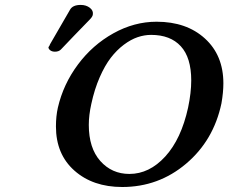

<svg xmlns="http://www.w3.org/2000/svg" viewBox="-20 -746 923 776"><path d="M306.2 -726.1Q328.1 -726.1 343.3 -714.4Q358.4 -702.6 355 -686Q353.5 -677.7 341.8 -666Q319.8 -644 279.8 -602.1Q239.7 -560.1 226.1 -545.9Q217.3 -537.1 202.1 -537.1Q190.4 -537.1 183.1 -542.7Q175.8 -548.3 175.8 -555.2Q178.2 -558.1 180.2 -562Q180.7 -563 181.2 -564.5Q181.6 -565.9 182.1 -566.9L263.2 -707Q273.9 -726.1 306.2 -726.1ZM590.8 -605Q563.5 -605 536.1 -595.7Q508.8 -586.4 480.5 -565.2Q452.1 -543.9 428 -512.7Q403.8 -481.4 382.8 -433.3Q361.8 -385.3 349.1 -326.2Q338.9 -280.3 338.9 -241.2Q338.9 -147.5 385.5 -95.2Q432.1 -43 502.9 -43Q583.5 -43 647.9 -113.5Q712.4 -184.1 740.2 -311Q752.9 -371.6 752.9 -420.9Q752.9 -513.2 710.7 -559.1Q668.5 -605 590.8 -605ZM875 -328.1Q843.3 -178.2 731.9 -84.2Q620.6 9.8 474.1 9.8Q355.5 9.8 280.8 -56.4Q206.1 -122.6 206.1 -234.9Q206.1 -276.4 213.9 -311Q235.8 -405.8 294.9 -485.1Q354 -564.5 438.2 -611.3Q522.5 -658.2 612.8 -658.2Q733.9 -658.2 808.3 -590.3Q882.8 -522.5 882.8 -409.2Q882.8 -372.6 875 -328.1Z"/></svg>

Font: Linear Smooth
Style: Bold Italic
Weight: 700
Designer: Philipp H. Poll, Flanker
Foundry: Philipp H. Poll, reworked by Flanker
Version: Version 1.061 | FøM Fix